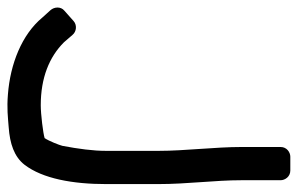

<svg xmlns="http://www.w3.org/2000/svg" viewBox="-180 -590 772 497"><g transform="rotate(90 205.5 -342.0)"><path d="M348 -367V-231C348 -198 343 -160 335 -118C333 -110 323 -84 315 -72C302 -68 253 -62 230 -62C159 -62 105 -84 67 -122L48 -144C39 -155 22 -156 12 -147L-15 -123C-26 -114 -25 -97 -16 -87L3 -66C47 -13 123 17 202 23C238 26 261 23 287 21C329 18 363 7 384 -20C420 -67 434 -145 434 -231V-366C434 -442 424 -512 424 -582V-683C424 -694 415 -708 399 -708H363C352 -708 338 -699 338 -683V-582C338 -513 348 -435 348 -367Z"/></g></svg>

Font: Reckless Catfish
Style: Heavy
Weight: 400
Foundry: Cannot Into Space Fonts
Version: Version 0.2894